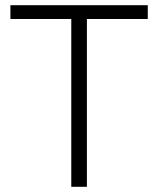

<svg xmlns="http://www.w3.org/2000/svg" viewBox="-20 -718 608 738"><path d="M548 -645V-698H20V-645H254V0H314V-645Z"/></svg>

Font: IBM Plex Devanagari Light
Style: Regular
Weight: 300
Designer: Mike Abbink, Paul van der Laan, Pieter van Rosmalen, Erin McLaughlin
Foundry: Bold Monday
Version: Version 1.0